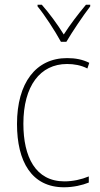

<svg xmlns="http://www.w3.org/2000/svg" viewBox="-20 -783 423 813"><path d="M238 -606H261C287 -650 330 -714 362 -756V-763H344C309 -721 277 -679 250 -637C224 -679 188 -728 157 -763H139V-756C168 -721 213 -652 238 -606ZM251 10C291 10 329 1 356 -10V-36C325 -23 288 -15 253 -15C130 -15 79 -119 79 -259C79 -419 150 -512 264 -512C293 -512 323 -507 350 -493L358 -517C330 -531 300 -537 264 -537C132 -537 52 -432 52 -258C52 -99 114 10 251 10Z"/></svg>

Font: Noto Sans Oriya Cond Thin
Style: Regular
Weight: 100
Width: 3
Designer: Amélie Bonet and Sol Matas
Foundry: Google LLC
Version: Version 2.006